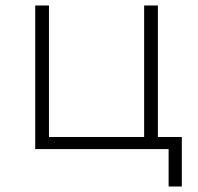

<svg xmlns="http://www.w3.org/2000/svg" viewBox="-20 -542 719 698"><path d="M641 -44H554V-522H504V-44H158V-522H108V0H593V136H641Z"/></svg>

Font: Montserrat Custom ExtraLight
Style: Regular
Weight: 300
Designer: Julieta Ulanovsky
Foundry: Julieta Ulanovsky
Version: Version 7.200